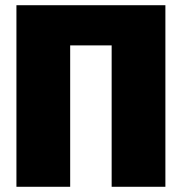

<svg xmlns="http://www.w3.org/2000/svg" viewBox="-20 -716 697 736"><path d="M614 0H408V-542H249V0H43V-696H614Z"/></svg>

Font: Trujillo Black
Style: Regular
Weight: 900
Designer: Fira Sans original fonts by bBox Type GmbH, Carrois Corporate GbR, & Edenspiekermann AG / Changes by Cristiano Sobral
Foundry: Fira Sans original fonts by bBox Type GmbH, Carrois Corporate GbR, & Edenspiekermann AG / Changes by Cristiano Sobral
Version: Version 4.301;July 28, 2020;FontCreator 13.0.0.2655 64-bit